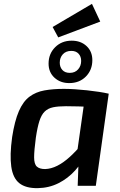

<svg xmlns="http://www.w3.org/2000/svg" viewBox="-20 -964 625 996"><path d="M457 -944 500 -852 282 -770 253 -824ZM311 -503Q337 -503 368.5 -501Q400 -499 432 -495.5Q464 -492 493.5 -487.5Q523 -483 544 -478L470 -409Q424 -411 386.5 -412Q349 -413 322 -413Q282 -413 255.5 -407.5Q229 -402 212 -385.5Q195 -369 184.5 -336.5Q174 -304 166 -250Q157 -183 157 -148Q157 -113 171 -100Q185 -87 214 -87Q245 -88 277 -104Q309 -120 342 -150Q375 -180 408 -220L430 -175Q408 -122 370 -80Q332 -38 283 -13.5Q234 11 176 12Q114 13 80.5 -13.5Q47 -40 38.5 -99.5Q30 -159 43 -253Q56 -337 78 -387.5Q100 -438 133 -462.5Q166 -487 210.5 -495Q255 -503 311 -503ZM424 -483 544 -478 477 0H383L387 -113L373 -124ZM352 -753Q399 -753 429 -725Q459 -697 459 -652Q459 -601 425.5 -567Q392 -533 339 -533Q293 -533 262.5 -561Q232 -589 232 -634Q232 -685 266 -719Q300 -753 352 -753ZM350 -700Q322 -700 306 -682.5Q290 -665 290 -639Q290 -616 303.5 -601Q317 -586 342 -586Q369 -586 385 -604Q401 -622 401 -648Q401 -671 387.5 -685.5Q374 -700 350 -700Z"/></svg>

Font: Exo 2 SemiBold
Style: Italic
Weight: 600
Italic angle: -8°
Designer: Natanael Gama
Foundry: Natanael Gama
Version: Version 2.010